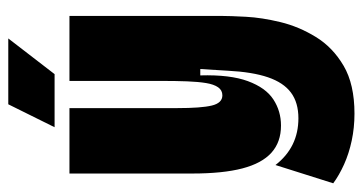

<svg xmlns="http://www.w3.org/2000/svg" viewBox="-226 -490 855 452"><g transform="rotate(-90 201.0 -264.5)"><path d="M159 143Q126 143 95.5 136.5Q65 130 39.5 118.5Q14 107 -5 93L38 -43Q59 -16 86.5 -2.5Q114 11 148 11Q185 11 208.5 -6.5Q232 -24 244.5 -60.5Q257 -97 260 -155L264 -220H249Q251 -150 235.5 -108Q220 -66 192.5 -48Q165 -30 131 -30Q92 -30 67 -52.5Q42 -75 30 -121Q18 -167 18 -239V-528H172V-274Q172 -218 178 -193Q184 -168 202 -168Q214 -168 221 -178Q228 -188 231 -206.5Q234 -225 235 -251Q236 -277 236 -310V-528H389V-170Q389 -150 387 -112.5Q385 -75 374.5 -31.5Q364 12 339.5 52Q315 92 271.5 117.5Q228 143 159 143ZM252 -563H127L181 -672H336Z"/></g></svg>

Font: Bricolage Grotesque 96pt ExtraBold Condensed
Style: Regular
Weight: 800
Width: 3
Version: Version 1.001;gftools[0.9.33.dev8+g029e19f]